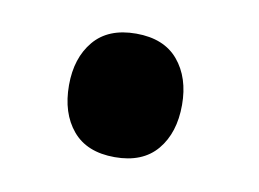

<svg xmlns="http://www.w3.org/2000/svg" viewBox="-36 -214 365 271"><g transform="rotate(10 146.0 -78.5)"><path d="M222 -79Q222 -39 201.5 -14.5Q181 10 141 10Q101 10 80.5 -14.5Q60 -39 60 -79Q60 -118 80.5 -142.5Q101 -167 141 -167Q181 -167 201.5 -142.5Q222 -118 222 -79Z"/></g></svg>

Font: TypoPRO Sinkin Sans
Style: 500 Medium
Weight: 500
Designer: Keith Bates
Foundry: K-Type
Version: Sinkin Sans (version 1.0)  by Keith Bates   •   © 2014   www